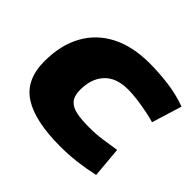

<svg xmlns="http://www.w3.org/2000/svg" viewBox="-166 -916 1132 1132"><g transform="rotate(45 400.5 -350.0)"><path d="M461 10Q250 10 145 -57.5Q40 -125 40 -280Q40 -415 93.5 -511.5Q147 -608 247 -659Q347 -710 486 -710Q564 -710 644 -700Q724 -690 801 -662L743 -474Q713 -483 673 -491Q633 -499 589.5 -505Q546 -511 506 -511Q409 -511 358.5 -457Q308 -403 308 -309Q308 -260 329.5 -234Q351 -208 394.5 -199Q438 -190 501 -190Q557 -190 607 -197Q657 -204 713 -213L730 -21Q656 -5 592 2.5Q528 10 461 10Z"/></g></svg>

Font: Georama Extended Black
Style: Italic
Weight: 900
Width: 7
Italic angle: -9°
Designer: Jean-Baptiste Levee
Foundry: Production Type
Version: Version 1.000